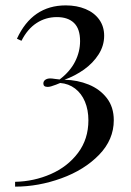

<svg xmlns="http://www.w3.org/2000/svg" viewBox="-20 -549 491 720"><path d="M370.6 -415Q370.6 -377.9 349.9 -345.2Q329.1 -312.5 295.2 -288.3Q261.2 -264.2 221.7 -250Q270.5 -249 312.5 -231.9Q354.5 -214.8 380.6 -181.2Q406.7 -147.5 406.7 -98.1Q406.7 -25.4 351.6 31.5Q296.4 88.4 210.2 119.6Q124 150.9 36.6 150.9V132.8Q107.4 131.3 170.4 103.8Q233.4 76.2 272.5 24.4Q311.5 -27.3 311.5 -98.1Q311.5 -136.7 298.6 -167.7Q285.6 -198.7 261.5 -217Q237.3 -235.4 205.6 -237.8Q201.2 -235.8 189.9 -231.4Q178.7 -227.1 171.4 -225.1Q164.1 -223.1 158.7 -223.1Q142.6 -223.1 142.6 -235.8Q142.6 -244.6 149.9 -249.8Q157.2 -254.9 168.5 -254.9Q174.8 -254.9 187.5 -252.9L203.6 -251Q242.7 -280.8 261.5 -317.9Q280.3 -355 280.3 -395Q280.3 -440.9 257.6 -462.9Q234.9 -484.9 193.4 -484.9Q151.4 -484.9 117.2 -462.6Q83 -440.4 60.5 -396L43.5 -403.8Q101.1 -528.8 226.6 -528.8Q268.1 -528.8 300.8 -515.1Q333.5 -501.5 352.1 -475.6Q370.6 -449.7 370.6 -415Z"/></svg>

Font: TypoPRO Playfair Display SC
Style: Regular
Weight: 400
Designer: Claus Eggers Sørensen
Foundry: Claus Eggers Sørensen
Version: Version 1.004;PS 001.004;hotconv 1.0.70;makeotf.lib2.5.58329